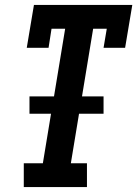

<svg xmlns="http://www.w3.org/2000/svg" viewBox="-20 -755 554 775"><path d="M76 0V-96H153L186 -296H99V-366H198L243 -639H188L176 -562H88L117 -735H514L485 -562H398L411 -639H356L311 -366H398V-296H299L266 -96H331V0Z"/></svg>

Font: Iosevka Slab Oblique
Style: Bold
Weight: 700
Italic angle: -9°
Monospace: yes
Designer: Belleve Invis
Foundry: Belleve Invis
Version: Version 11.1.1; ttfautohint (v1.8.3)